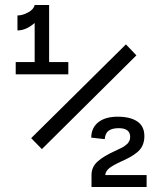

<svg xmlns="http://www.w3.org/2000/svg" viewBox="-20 -750 640 770"><path d="M50 -688Q70 -688 92.5 -700Q115 -712 119 -730H177V-501H254V-452H43V-501H119V-658Q85 -628 50 -628ZM105 -196 485 -572 527 -528 148 -152ZM346 -198Q346 -237 374 -259.5Q402 -282 452 -282Q502 -282 530.5 -263Q559 -244 559 -204Q559 -183 551.5 -166.5Q544 -150 528.5 -138Q513 -126 502 -120Q491 -114 472 -105Q467 -103 465 -102Q431 -86 417.5 -75Q404 -64 402 -48H568V0H347V-48Q347 -80 370.5 -101.5Q394 -123 440 -144Q442 -145 450.5 -149Q459 -153 461 -154Q463 -155 470 -158.5Q477 -162 479 -164Q481 -166 486 -169.5Q491 -173 493 -176Q495 -179 497.5 -183Q500 -187 501 -191.5Q502 -196 502 -201Q502 -236 456 -236Q430 -236 416 -226Q402 -216 400 -192Z"/></svg>

Font: Moralerspace Krypton JPDOC
Style: Regular
Weight: 400
Version: v0.0.6; ttfautohint (v1.8.4.7-5d5b-dirty) -l 6 -r 45 -G 200 